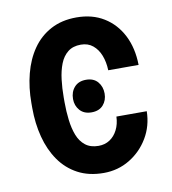

<svg xmlns="http://www.w3.org/2000/svg" viewBox="-67 -597 595 666"><g transform="rotate(-10 230.5 -264.0)"><path d="M185.1 -261.2Q185.1 -286.1 199.7 -302.7Q214.4 -319.3 240.7 -319.3Q267.6 -319.3 282 -302.5Q296.4 -285.6 296.4 -261.2Q296.4 -237.3 282 -220.9Q267.6 -204.6 240.7 -204.6Q214.4 -204.6 199.7 -221.2Q185.1 -237.8 185.1 -261.2ZM246.1 9.8Q193.8 9.8 155 -11Q116.2 -31.7 90.8 -68.4Q65.4 -105 53 -152.8Q40.5 -200.7 40.5 -255.4V-272.5Q40.5 -327.1 53 -375.2Q65.4 -423.3 90.8 -460Q116.2 -496.6 155 -517.3Q193.8 -538.1 245.6 -538.1Q301.3 -538.1 342 -512.9Q382.8 -487.8 405.8 -442.9Q428.7 -397.9 429.7 -338.4H322.8Q321.8 -367.7 312.7 -390.9Q303.7 -414.1 286.6 -428.2Q269.5 -442.4 244.1 -442.4Q216.3 -442.4 198.5 -428.2Q180.7 -414.1 171.1 -389.6Q161.6 -365.2 158 -335Q154.3 -304.7 154.3 -272.5V-255.4Q154.3 -223.1 158 -192.9Q161.6 -162.6 170.9 -138.4Q180.2 -114.3 198.2 -100.1Q216.3 -85.9 244.6 -85.9Q267.1 -85.9 284.2 -97.2Q301.3 -108.4 311.5 -128.7Q321.8 -148.9 322.8 -175.3H429.7Q428.7 -123.5 403.8 -81.8Q378.9 -40 337.6 -15.1Q296.4 9.8 246.1 9.8Z"/></g></svg>

Font: Roboto Condensed Medium
Style: Regular
Weight: 500
Designer: Christian Robertson
Foundry: Google
Version: Version 3.0